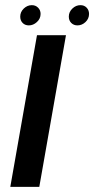

<svg xmlns="http://www.w3.org/2000/svg" viewBox="-20 -725 366 745"><path d="M20 0H132.5L236 -588.5H123.5ZM92 -626.5Q109 -626.5 123.2 -639.5Q137.5 -652.5 137.5 -671Q137.5 -685.5 127.8 -695.2Q118 -705 103.5 -705Q86 -705 72.2 -691.8Q58.5 -678.5 58.5 -660.5Q58.5 -645.5 67.8 -636Q77 -626.5 92 -626.5ZM280.5 -626.5Q298 -626.5 311.8 -639.5Q325.5 -652.5 325.5 -671Q325.5 -685.5 316.2 -695.2Q307 -705 292 -705Q274.5 -705 260.8 -691.8Q247 -678.5 247 -660.5Q247 -645.5 256.5 -636Q266 -626.5 280.5 -626.5Z"/></svg>

Font: Anybody Expanded
Style: Italic
Weight: 400
Width: 7
Italic angle: -10°
Version: Version 1.113;gftools[0.9.25]